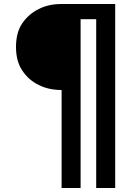

<svg xmlns="http://www.w3.org/2000/svg" viewBox="-20 -720 656 960"><path d="M288 -270V220H383V-624H461V220H556V-700H288Q223 -700 174 -675Q123 -650 91 -603Q60 -557 60 -485Q60 -414 91 -368Q122 -320 174 -295Q223 -270 288 -270Z"/></svg>

Font: NM-font
Style: Medium
Weight: 500
Designer: ""
Foundry: ""
Version: ""